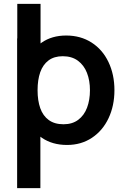

<svg xmlns="http://www.w3.org/2000/svg" viewBox="-20 -740 656 1000"><path d="M70 -425.2V-720H191.2V-425.2ZM329.3 15Q252.8 15 198.7 -21.9Q144.6 -58.8 117 -123.3Q89.5 -187.8 89.5 -270.2Q89.5 -352.3 116.7 -416.8Q143.8 -481.2 197 -518.1Q250.1 -555 324.8 -555Q399.9 -555 457 -518.4Q514.1 -481.8 545 -416.8Q576 -351.9 576 -270.2Q576 -189.4 545.4 -124.4Q514.8 -59.4 458.7 -22.2Q402.6 15 329.3 15ZM69.2 240V-540H175.7V-160.8H190.3V240ZM311 -92.8Q356.6 -92.8 387.5 -116Q418.3 -139.2 433.4 -179.2Q448.5 -219.2 448.5 -270.2Q448.5 -320.7 432.9 -360.6Q417.3 -400.6 385.6 -423.9Q353.9 -447.2 306.8 -447.2Q262 -447.2 232.7 -425.2Q203.4 -403.2 189.5 -363.7Q175.7 -324.2 175.7 -270.2Q175.7 -215.9 189.8 -176.3Q203.8 -136.7 234 -114.8Q264.1 -92.8 311 -92.8Z"/></svg>

Font: Manrope
Style: Regular
Weight: 400
Designer: Mikhail Sharanda
Foundry: Mikhail Sharanda
Version: Version 4.503